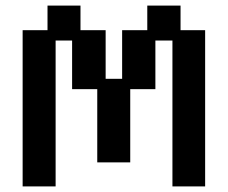

<svg xmlns="http://www.w3.org/2000/svg" viewBox="-20 -656 815 687"><path d="M61 11V-548H150V-636H268V-548H358V-374H417V-548H507V-636H626V-548H714V11H597V-511H536V-337H446V-75H328V-337H238V-511H179V11Z"/></svg>

Font: Pixelify Sans SemiBold
Style: Regular
Weight: 600
Designer: Stefie Justprince
Foundry: Typecalism Foundryline
Version: Version 1.000